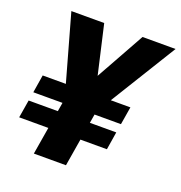

<svg xmlns="http://www.w3.org/2000/svg" viewBox="-131 -840 896 952"><g transform="rotate(20 317.0 -364.0)"><path d="M257.8 -727.5 339.4 -371.6 210.4 -278.8 84.5 -727.5ZM263.7 -375 460 -727.5H634.3L357.9 -278.8ZM384.3 -383.3 320.8 0H151.4L215.3 -383.3ZM522.9 -378.9 507.3 -284.7H44.9L60.1 -378.9ZM499.5 -238.3 484.4 -144H21.5L37.1 -238.3Z"/></g></svg>

Font: Inter 28pt ExtraBold
Style: Italic
Weight: 800
Italic angle: -9.3988°
Designer: Rasmus Andersson
Foundry: rsms
Version: Version 4.001;git-66647c0bb